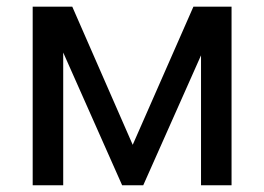

<svg xmlns="http://www.w3.org/2000/svg" viewBox="-20 -548 782 568"><path d="M372.6 -119.6 552.2 -528.3H665V0H574.7V-384.3L403.8 0H341.3L167 -392.6V0H76.7V-528.3H193.8Z"/></svg>

Font: Roboto
Style: Regular
Weight: 400
Designer: Google
Version: Version 2.001047; 2015